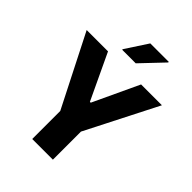

<svg xmlns="http://www.w3.org/2000/svg" viewBox="-253 -1021 1143 1143"><g transform="rotate(45 318.5 -449.5)"><path d="M231 0V-236.2L1.5 -688H181.2L317.5 -399.2H324.5L459.7 -688H635L405 -236.2V0ZM234.1 -754.3V-759.3L325.7 -899.5H481.3V-894.5L348.1 -754.3Z"/></g></svg>

Font: Saira Thin
Style: Regular
Weight: 100
Designer: Hector Gatti with collaboration of the Omnibus-Type team
Foundry: Omnibus-Type
Version: Version 1.101